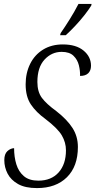

<svg xmlns="http://www.w3.org/2000/svg" viewBox="-20 -951 488 981"><path d="M169 10Q109 10 72.5 -10.5Q36 -31 19 -63.5Q2 -96 2 -133Q2 -164 17.5 -178.5Q33 -193 52 -194Q52 -149 63.5 -111.5Q75 -74 102 -51Q129 -28 176 -28Q242 -28 279.5 -70Q317 -112 317 -183Q317 -223 296 -259Q275 -295 212 -343Q165 -377 138 -417Q111 -457 111 -520Q111 -578 134 -624.5Q157 -671 200 -697.5Q243 -724 301 -724Q369 -724 407 -692.5Q445 -661 445 -615Q445 -591 431 -577Q417 -563 389 -563Q390 -589 383 -617.5Q376 -646 355.5 -666Q335 -686 295 -686Q244 -686 207.5 -646.5Q171 -607 171 -532Q171 -482 194 -451Q217 -420 268 -383Q323 -340 350.5 -297Q378 -254 378 -200Q378 -101 322 -45.5Q266 10 169 10ZM287 -771 290 -782Q311 -812 336 -852Q361 -892 381 -931H448L446 -922Q433 -901 411 -873Q389 -845 363.5 -818Q338 -791 316 -771Z"/></svg>

Font: Noto Serif ExtraCondensed Light
Style: Italic
Weight: 300
Width: 2
Italic angle: -12°
Designer: Monotype Design Team
Foundry: Monotype Imaging Inc.
Version: Version 2.014; ttfautohint (v1.8.4.7-5d5b)